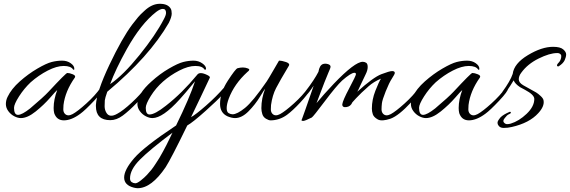

<svg xmlns="http://www.w3.org/2000/svg" viewBox="-20 -612 3007 1013"><path d="M90 11Q74 11 55.5 1.5Q37 -8 24 -25.5Q11 -43 11 -63Q11 -83 20 -101Q40 -143 84.5 -182.5Q129 -222 177 -250Q225 -278 253 -285Q281 -292 307.5 -292Q334 -292 353 -278.5Q372 -265 372 -250Q372 -245 371 -244Q370 -243 366 -245Q354 -264 316.5 -264Q279 -264 231.5 -239.5Q184 -215 142 -178Q107 -145 80.5 -103.5Q54 -62 54 -43Q54 -6 75 -6Q96 -6 139 -40Q210 -100 236 -128Q328 -227 335 -227Q347 -227 364 -220Q381 -213 375 -203Q324 -131 315 -58Q314 -49 314 -35Q314 -21 322 -12Q337 4 363 -10Q389 -24 435.5 -66Q482 -108 510 -148Q514 -153 519 -150.5Q524 -148 524 -146Q524 -131 476.5 -80.5Q429 -30 404 -12Q357 23 317 23Q279 23 266 -15Q263 -27 263 -42Q263 -87 282 -137Q278 -135 245 -97Q212 -59 168.5 -24Q125 11 90 11Z M844 -510Q856 -532 856 -544Q856 -565 839 -565Q825 -565 804 -549Q724 -487 649 -353Q589 -245 561 -168Q630 -215 715.5 -321Q801 -427 844 -510ZM546 -128Q534 -94 533 -82.5Q532 -71 532 -51.5Q532 -32 542 -16Q559 11 599 -12Q629 -28 675 -70.5Q721 -113 746 -148Q748 -151 752 -151Q761 -151 757 -138Q742 -111 701.5 -69Q661 -27 628 -2.5Q595 22 562 22Q486 22 486 -52Q486 -55 486 -58Q490 -128 557 -269.5Q624 -411 678 -483L709 -522Q720 -535 741 -554Q781 -592 823.5 -592Q866 -592 881 -566Q886 -557 886 -540Q886 -523 871 -492Q768 -313 546 -128Z M706 381Q698 381 686 378Q635 365 635 324.5Q635 284 687.5 223Q740 162 909 50Q981 -97 1009 -183Q953 -115 929 -89Q839 11 784 11Q768 11 749.5 1.5Q731 -8 718 -25.5Q705 -43 705 -63Q705 -116 779 -182Q823 -222 871 -250Q919 -278 947 -285Q975 -292 1001 -292Q1027 -292 1047 -278Q1067 -264 1067 -250Q1067 -242 1059 -245Q1048 -264 1010.5 -264Q973 -264 925.5 -239.5Q878 -215 840 -181.5Q802 -148 775.5 -105.5Q749 -63 749 -43Q749 -8 769 -8Q797 -8 855 -54Q941 -121 1020 -217Q1033 -236 1074 -216Q1090 -208 1087 -202Q1074 -173 1039.5 -101.5Q1005 -30 988 6Q1011 -6 1066.5 -54.5Q1122 -103 1164 -152Q1186 -178 1186 -160Q1186 -135 1066 -28Q997 34 968 50Q883 225 854 270Q779 381 706 381ZM890 88Q770 178 718 230.5Q666 283 666 329Q666 343 675 349Q684 355 694 355Q704 355 723 340Q742 325 755.5 310.5Q769 296 779 283.5Q789 271 801.5 251.5Q814 232 821 221Q828 210 840.5 186.5Q853 163 857.5 154.5Q862 146 874.5 120Q887 94 890 88Z M1494 -6Q1454 23 1407 23Q1398 23 1383.5 14.5Q1369 6 1364 -10Q1359 -26 1359 -41Q1359 -93 1379 -144Q1376 -142 1351.5 -101.5Q1327 -61 1291.5 -25Q1256 11 1220 11Q1203 11 1181 2Q1141 -16 1141 -64Q1141 -123 1181.5 -185.5Q1222 -248 1233 -252Q1248 -256 1261.5 -256Q1275 -256 1289 -250.5Q1303 -245 1285 -232Q1216 -169 1187 -92Q1176 -62 1176 -41.5Q1176 -21 1186.5 -15Q1197 -9 1207 -9Q1231 -9 1272.5 -42.5Q1314 -76 1387 -182Q1397 -197 1422 -240.5Q1447 -284 1452 -292Q1468 -292 1489.5 -284.5Q1511 -277 1504 -265Q1456 -185 1436.5 -147Q1417 -109 1410 -58Q1409 -49 1409 -35Q1409 -21 1417 -12Q1432 4 1458.5 -10.5Q1485 -25 1531 -66.5Q1577 -108 1605 -148Q1609 -153 1614.5 -150.5Q1620 -148 1620 -145.5Q1620 -143 1618 -140Q1603 -113 1564 -71Q1525 -29 1494 -6Z M1724 -260Q1724 -253 1713 -229.5Q1702 -206 1650 -68Q1686 -112 1741 -170Q1852 -286 1894 -286Q1903 -286 1911.5 -281Q1920 -276 1920 -258.5Q1920 -241 1909 -219.5Q1898 -198 1884 -167Q1870 -136 1865 -128Q1949 -204 1992 -220.5Q2035 -237 2049 -237Q2063 -237 2063 -227Q2063 -221 2048 -198Q2033 -175 2015 -130Q1997 -85 1995 -67Q1993 -49 1993 -35Q1993 -21 2001 -12Q2016 4 2042 -10Q2068 -24 2114.5 -66Q2161 -108 2189 -148Q2193 -153 2198.5 -150.5Q2204 -148 2204 -145.5Q2204 -143 2202 -140Q2187 -113 2148 -71Q2084 -2 2041 14Q1994 30 1973 18Q1952 6 1947 -9Q1942 -24 1942 -39Q1942 -86 1960.5 -133Q1979 -180 1990 -197Q1952 -181 1925 -157Q1884 -121 1859 -94L1839 -72Q1830 -50 1807.5 -47Q1785 -44 1786 -62Q1788 -81 1823 -147Q1858 -213 1858 -220.5Q1858 -228 1850 -228Q1832 -228 1785 -187Q1754 -158 1693.5 -77.5Q1633 3 1625 8Q1589 26 1580 26Q1571 26 1571 23Q1571 20 1574 14Q1577 8 1635 -160Q1613 -126 1595 -108Q1587 -99 1587 -111.5Q1587 -124 1594 -133Q1639 -192 1660 -233Q1666 -268 1684 -274Q1695 -278 1709.5 -274Q1724 -270 1724 -260Z M2227 11Q2211 11 2192.5 1.5Q2174 -8 2161 -25.5Q2148 -43 2148 -63Q2148 -83 2157 -101Q2177 -143 2221.5 -182.5Q2266 -222 2314 -250Q2362 -278 2390 -285Q2418 -292 2444.5 -292Q2471 -292 2490 -278.5Q2509 -265 2509 -250Q2509 -245 2508 -244Q2507 -243 2503 -245Q2491 -264 2453.5 -264Q2416 -264 2368.5 -239.5Q2321 -215 2279 -178Q2244 -145 2217.5 -103.5Q2191 -62 2191 -43Q2191 -6 2212 -6Q2233 -6 2276 -40Q2347 -100 2373 -128Q2465 -227 2472 -227Q2484 -227 2501 -220Q2518 -213 2512 -203Q2461 -131 2452 -58Q2451 -49 2451 -35Q2451 -21 2459 -12Q2474 4 2500 -10Q2526 -24 2572.5 -66Q2619 -108 2647 -148Q2651 -153 2656 -150.5Q2661 -148 2661 -146Q2661 -131 2613.5 -80.5Q2566 -30 2541 -12Q2494 23 2454 23Q2416 23 2403 -15Q2400 -27 2400 -42Q2400 -87 2419 -137Q2415 -135 2382 -97Q2349 -59 2305.5 -24Q2262 11 2227 11Z M2644 10Q2631 25 2638.5 34Q2646 43 2655.5 43Q2665 43 2675 40Q2718 27 2758.5 -11.5Q2799 -50 2799 -90Q2799 -112 2750 -138Q2727 -150 2724 -152Q2697 -170 2690 -188Q2676 -164 2645 -119Q2638 -111 2632 -115.5Q2626 -120 2631 -128Q2672 -184 2685 -222Q2692 -277 2765 -321Q2838 -365 2898 -365Q2936 -365 2951.5 -351.5Q2967 -338 2967 -325Q2967 -312 2959.5 -295Q2952 -278 2929 -263Q2923 -259 2919 -265Q2917 -271 2927.5 -281.5Q2938 -292 2941 -310Q2944 -328 2925 -332Q2922 -332 2919 -332Q2880 -332 2821.5 -303Q2763 -274 2730 -228Q2717 -211 2717 -193.5Q2717 -176 2741 -162Q2751 -156 2775 -143Q2799 -130 2809 -124Q2819 -118 2833 -105Q2847 -92 2848 -81Q2853 -51 2820 -15Q2773 37 2680 58Q2659 63 2637.5 63Q2616 63 2608 47Q2605 43 2605 34.5Q2605 26 2621 7Q2636 -8 2669 -22Q2672 -23 2674 -21Q2676 -19 2675 -16Q2674 -13 2664.5 -9Q2655 -5 2644 10Z"/></svg>

Font: Allura
Style: Regular
Weight: 400
Designer: Robert E. Leuschke
Foundry: Robert E. Leuschke
Version: Version 1.004